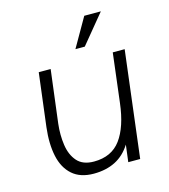

<svg xmlns="http://www.w3.org/2000/svg" viewBox="-106 -778 766 872"><g transform="rotate(-15 277.0 -342.0)"><path d="M371 -694H449L337 -558H293ZM130 -251Q124 -199 131 -151Q138 -103 164.5 -73Q191 -43 243 -43Q326 -43 369 -101.5Q412 -160 425 -269L453 -500H509L448 0H392L402 -80Q373 -34 329.5 -12Q286 10 228 10Q165 10 127.5 -23Q90 -56 77.5 -114.5Q65 -173 74 -249L105 -500H161Z"/></g></svg>

Font: Haskoy Light
Style: Italic
Weight: 300
Designer: Ertekin Erdin
Foundry: Ertekin Erdin
Version: Version 2.000; ttfautohint (v1.8.4.7-5d5b)